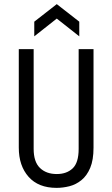

<svg xmlns="http://www.w3.org/2000/svg" viewBox="-20 -898 544 930"><path d="M254 12Q166 12 118.5 -41.5Q71 -95 71 -183V-660H143V-177Q143 -114 173.5 -84.5Q204 -55 255 -55Q303 -55 332 -82.5Q361 -110 361 -177V-660H433V-183Q433 -123 417 -85Q401 -47 374.5 -25.5Q348 -4 316.5 4Q285 12 254 12ZM146 -722V-793L255 -878L364 -793V-722L255 -808Z"/></svg>

Font: Bricolage Grotesque 10pt Condensed Light
Style: Regular
Weight: 300
Width: 3
Designer: Mathieu Triay
Foundry: Atelier Triay
Version: Version 1.000; ttfautohint (v1.8.4.7-5d5b);gftools[0.9.32]